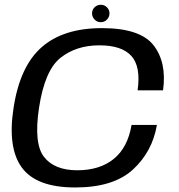

<svg xmlns="http://www.w3.org/2000/svg" viewBox="-20 -802 768 826"><path d="M303.5 4.5Q468 4.5 551.8 -72.5Q635.5 -149.5 655 -264.5H546Q529.5 -167 469.2 -118.2Q409 -69.5 312.5 -69.5Q214 -69.5 169.2 -127.2Q124.5 -185 148 -339Q172.5 -499.5 240.2 -553.2Q308 -607 407.5 -607Q504 -607 545.2 -561.2Q586.5 -515.5 572 -413.5H681.5Q698 -533 640.8 -607Q583.5 -681 418.5 -681Q253 -681 159.5 -599.2Q66 -517.5 38.5 -339Q11.5 -166 74.2 -80.8Q137 4.5 303.5 4.5ZM413.5 -706.5Q429.5 -706.5 440.2 -717.8Q451 -729 451 -744.5Q451 -760 440 -770.8Q429 -781.5 414 -781.5Q398 -781.5 387 -770.8Q376 -760 376 -744.5Q376 -729 387 -717.8Q398 -706.5 413.5 -706.5Z"/></svg>

Font: Anybody SemiExpanded
Style: Italic
Weight: 400
Width: 6
Italic angle: -10°
Version: Version 1.113;gftools[0.9.25]